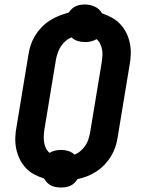

<svg xmlns="http://www.w3.org/2000/svg" viewBox="-20 -794 640 853"><path d="M251 39Q239 39 227.5 37Q216 35 206.5 30Q197 25 189 17Q181 9 176 -1Q153 -8 131.5 -19.5Q110 -31 94 -48.5Q78 -66 67.5 -87.5Q57 -109 52 -133.5Q47 -158 48 -183.5Q49 -209 54 -234L106 -549Q109 -571 116 -592.5Q123 -614 135 -634Q147 -654 163.5 -671.5Q180 -689 200 -702Q220 -715 241.5 -723.5Q263 -732 285 -738Q291 -747 299 -754.5Q307 -762 317 -766.5Q327 -771 337.5 -772.5Q348 -774 358 -774Q381 -774 402 -764Q423 -754 433 -735Q456 -727 477 -715.5Q498 -704 514.5 -686.5Q531 -669 541.5 -647.5Q552 -626 557 -601.5Q562 -577 561 -551.5Q560 -526 555 -501L503 -186Q500 -164 493 -142.5Q486 -121 474 -101Q462 -81 445.5 -63.5Q429 -46 409.5 -33Q390 -20 368.5 -11.5Q347 -3 324 2Q319 11 310.5 19Q302 27 292 31.5Q282 36 271.5 37.5Q261 39 251 39ZM311 -107Q326 -113 338 -123.5Q350 -134 359 -147Q368 -160 372.5 -174.5Q377 -189 380 -203L432 -518Q434 -532 435 -546Q436 -560 433.5 -573.5Q431 -587 425 -599.5Q419 -612 409 -620Q397 -613 384 -610Q371 -607 358 -607Q341 -607 325 -612Q309 -617 298 -628Q283 -622 271 -611.5Q259 -601 250.5 -588Q242 -575 237 -560.5Q232 -546 229 -532L177 -217Q175 -203 174.5 -189Q174 -175 176 -161.5Q178 -148 184 -135.5Q190 -123 200 -115Q212 -122 225 -125Q238 -128 251 -128Q268 -128 284 -123Q300 -118 311 -107Z"/></svg>

Font: Iosevka Curly XBdEx
Style: Italic
Weight: 800
Width: 7
Italic angle: -9°
Monospace: yes
Designer: Belleve Invis
Foundry: Belleve Invis
Version: Version 11.1.0; ttfautohint (v1.8.3)